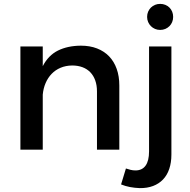

<svg xmlns="http://www.w3.org/2000/svg" viewBox="-20 -770 978 988"><path d="M479 -300Q479 -331 470.2 -355.8Q461.5 -380.5 445 -397.8Q428.5 -415 404.8 -424Q381 -433 351 -433Q318 -432.5 291.5 -421.2Q265 -410 245.8 -390Q226.5 -370 214.8 -342.8Q203 -315.5 200 -283V0H85V-531H200V-429.5Q228.5 -485 278.2 -509.8Q328 -534.5 396 -535Q442.5 -535 479.2 -520.8Q516 -506.5 541.5 -480Q567 -453.5 580.5 -415.5Q594 -377.5 594 -330V0H479ZM628 97Q639.5 101 652 104Q664.5 107 677 107Q711.5 107 729.2 82.2Q747 57.5 747 9V-531H862V25Q862 66.5 851 99Q840 131.5 819 153.5Q798 175.5 767.8 187Q737.5 198.5 699 198Q672.5 197 648.8 192.5Q625 188 603 179ZM804 -750Q818.5 -750 830.8 -745Q843 -740 852 -731Q861 -722 866 -709.8Q871 -697.5 871 -683Q871 -669 866 -656.8Q861 -644.5 852 -635.5Q843 -626.5 830.8 -621.2Q818.5 -616 804 -616Q790 -616 777.8 -621.2Q765.5 -626.5 756.5 -635.5Q747.5 -644.5 742.2 -656.8Q737 -669 737 -683Q737 -697.5 742.2 -709.8Q747.5 -722 756.5 -731Q765.5 -740 777.8 -745Q790 -750 804 -750Z"/></svg>

Font: Argentum Sans
Style: Regular
Weight: 400
Designer: Julieta Ulanovsky, Owen Earl, Chris M. Simpson, Rasmus Andersson, Cristiano Sobral
Foundry: The Argentum Sans Project Authors
Version: Version 3.135; ttfautohint (v1.8.4.7-5d5b-dirty)